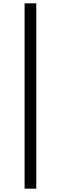

<svg xmlns="http://www.w3.org/2000/svg" viewBox="-20 -869 364 1148"><path d="M127 259H197V-849H127Z"/></svg>

Font: TPK Tissa Web Quiz
Style: Regular
Weight: 400
Designer: Jacques Le Bailly, Suppakit Chalermlarp | Katatrad Co.,Ltd.
Foundry: Jacques Le Bailly, Cadson Demak Co.,Ltd.
Version: Version 5.000;Glyphs 3.1.2 (3151)